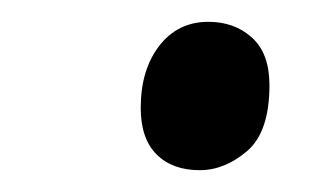

<svg xmlns="http://www.w3.org/2000/svg" viewBox="-20 -560 289 176"><path d="M163 -404Q138 -404 123.5 -418.5Q109 -433 109 -461Q109 -496 126 -518Q143 -540 171 -540Q195 -540 211 -525.5Q227 -511 227 -482Q227 -439 206.5 -421.5Q186 -404 163 -404Z"/></svg>

Font: Noto Serif Condensed
Style: Italic
Weight: 400
Width: 3
Italic angle: -12°
Designer: Monotype Design Team
Foundry: Monotype Imaging Inc.
Version: Version 2.014; ttfautohint (v1.8.4.7-5d5b)